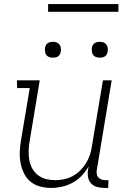

<svg xmlns="http://www.w3.org/2000/svg" viewBox="-20 -914 640 942"><path d="M231 8Q203 8 176.5 1Q150 -6 129.5 -23Q109 -40 97.5 -64Q86 -88 81 -114.5Q76 -141 77 -169Q78 -197 83 -226L126 -482H64L63 -520H175L125 -219Q121 -196 120.5 -173Q120 -150 124 -128Q128 -106 138.5 -87Q149 -68 166.5 -54.5Q184 -41 206 -35.5Q228 -30 251 -30Q272 -30 294 -34.5Q316 -39 336.5 -50Q357 -61 373.5 -77.5Q390 -94 402 -113.5Q414 -133 421 -154Q428 -175 431 -197L485 -520H528L455 -81Q453 -71 454.5 -61Q456 -51 462 -44Q468 -37 477.5 -33.5Q487 -30 498 -30H512L511 8H491Q472 8 455 3Q438 -2 426.5 -14.5Q415 -27 412 -45Q409 -63 412 -81L415 -98Q401 -73 381 -52Q361 -31 336 -17.5Q311 -4 284 2Q257 8 231 8ZM470 -631Q460 -631 451.5 -634Q443 -637 437.5 -644Q432 -651 431 -660.5Q430 -670 431 -680Q432 -686 435 -692Q438 -698 444 -702Q450 -706 456.5 -707.5Q463 -709 469 -709Q479 -709 487.5 -706Q496 -703 501.5 -696Q507 -689 508.5 -679.5Q510 -670 508 -660Q507 -654 504 -648Q501 -642 495.5 -638Q490 -634 483 -632.5Q476 -631 470 -631ZM240 -631Q230 -631 221.5 -634Q213 -637 207.5 -644Q202 -651 201 -660.5Q200 -670 201 -680Q202 -686 205 -692Q208 -698 214 -702Q220 -706 226.5 -707.5Q233 -709 239 -709Q249 -709 257.5 -706Q266 -703 271.5 -696Q277 -689 278.5 -679.5Q280 -670 278 -660Q277 -654 274 -648Q271 -642 265.5 -638Q260 -634 253 -632.5Q246 -631 240 -631ZM216 -856V-894H561V-856Z"/></svg>

Font: Iosevka Etoile Extralight
Style: Italic
Weight: 200
Italic angle: -9°
Designer: Belleve Invis
Foundry: Belleve Invis
Version: Version 22.1.2; ttfautohint (v1.8.4)